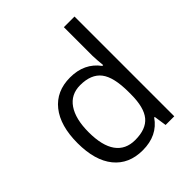

<svg xmlns="http://www.w3.org/2000/svg" viewBox="-211 -892 1034 1034"><g transform="rotate(-45 306.5 -375.0)"><path d="M450.2 -71.8H445.8Q389.6 9.8 277.8 9.8Q172.9 9.8 114.5 -62Q56.2 -133.8 56.2 -266.1Q56.2 -398.4 114.7 -471.7Q173.3 -544.9 277.8 -544.9Q386.7 -544.9 444.8 -465.8H451.2L447.8 -504.4L445.8 -542V-759.8H526.9V0H460.9ZM288.1 -58.1Q371.1 -58.1 408.4 -103.3Q445.8 -148.4 445.8 -249V-266.1Q445.8 -379.9 408 -428.5Q370.1 -477.1 287.1 -477.1Q215.8 -477.1 178 -421.6Q140.1 -366.2 140.1 -265.1Q140.1 -162.6 177.7 -110.4Q215.3 -58.1 288.1 -58.1Z"/></g></svg>

Font: f02132580
Style: Regular
Weight: 400
Foundry: Ascender Corporation
Version: Version 1.10